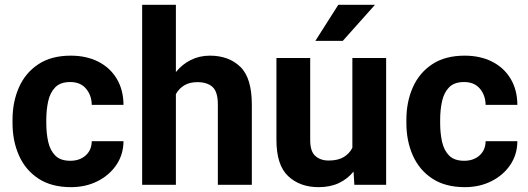

<svg xmlns="http://www.w3.org/2000/svg" viewBox="-20 -770 2202 800"><path d="M272.9 -100.1Q312 -100.1 336.9 -122.3Q361.8 -144.5 362.3 -181.6H494.6Q494.1 -126 464.8 -82.8Q435.5 -39.6 386.2 -14.9Q336.9 9.8 275.9 9.8Q194.3 9.8 140.1 -25.9Q85.9 -61.5 59.1 -122.1Q32.2 -182.6 32.2 -256.8V-271Q32.2 -345.7 59.1 -406.2Q85.9 -466.8 139.9 -502.4Q193.8 -538.1 274.9 -538.1Q339.8 -538.1 389.2 -513.2Q438.5 -488.3 466.3 -442.1Q494.1 -396 494.6 -333H362.3Q361.8 -372.6 338.6 -400.4Q315.4 -428.2 272.5 -428.2Q231.4 -428.2 210 -406Q188.5 -383.8 180.7 -347.9Q172.9 -312 172.9 -271V-256.8Q172.9 -215.3 180.7 -179.7Q188.5 -144 210 -122.1Q231.4 -100.1 272.9 -100.1Z M712.9 -750V-469.7Q738.8 -502 774.9 -520Q811 -538.1 854.5 -538.1Q933.1 -538.1 981.2 -491.7Q1029.3 -445.3 1029.3 -334V0H887.7V-335Q887.7 -387.7 865.5 -407.7Q843.3 -427.7 802.7 -427.7Q769.5 -427.7 747.6 -414.3Q725.6 -400.9 712.9 -377.9V0H572.3V-750Z M1456.5 0 1453.1 -55.2Q1428.2 -24.4 1392.1 -7.3Q1356 9.8 1307.6 9.8Q1229.5 9.8 1180.7 -36.1Q1131.8 -82 1131.8 -187V-528.3H1272.5V-186Q1272.5 -139.2 1293.9 -120.1Q1315.4 -101.1 1349.1 -101.1Q1388.2 -101.1 1412.1 -115.5Q1436 -129.9 1448.2 -154.3V-528.3H1588.9V0ZM1293.9 -599.6 1389.6 -750H1542.5L1408.2 -599.6Z M1914.1 -100.1Q1953.1 -100.1 1978 -122.3Q2002.9 -144.5 2003.4 -181.6H2135.7Q2135.3 -126 2106 -82.8Q2076.7 -39.6 2027.3 -14.9Q1978 9.8 1917 9.8Q1835.4 9.8 1781.2 -25.9Q1727.1 -61.5 1700.2 -122.1Q1673.3 -182.6 1673.3 -256.8V-271Q1673.3 -345.7 1700.2 -406.2Q1727.1 -466.8 1781 -502.4Q1835 -538.1 1916 -538.1Q1981 -538.1 2030.3 -513.2Q2079.6 -488.3 2107.4 -442.1Q2135.3 -396 2135.7 -333H2003.4Q2002.9 -372.6 1979.7 -400.4Q1956.5 -428.2 1913.6 -428.2Q1872.6 -428.2 1851.1 -406Q1829.6 -383.8 1821.8 -347.9Q1814 -312 1814 -271V-256.8Q1814 -215.3 1821.8 -179.7Q1829.6 -144 1851.1 -122.1Q1872.6 -100.1 1914.1 -100.1Z"/></svg>

Font: Vazirmatn UI FD
Style: Bold
Weight: 700
Designer: Saber Rastikerdar
Foundry: Saber Rastikerdar
Version: Version 33.003